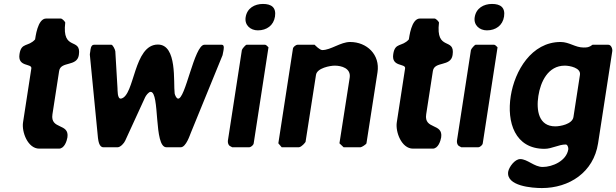

<svg xmlns="http://www.w3.org/2000/svg" viewBox="-20 -747 3126 974"><path d="M79 -473C68 -405 143 -427 139 -400L97 -127C89 -78 121 7 179 7H279C307 7 319 -32 322 -50C333 -124 234 -88 246 -167L280 -387C288 -438 371 -407 380 -468C394 -561 293 -483 311 -633C309 -638 296 -653 288 -653H214C170 -653 160 -556 158 -547C123 -508 88 -533 79 -473Z M438 -487C437 -482 435 -468 436 -467L477 -47C479 -33 483 0 504 0H577C591 0 610 -21 615 -33L716 -253C720 -262 734 -281 744 -281C792 -281 759 0 824 0H897C924 0 944 -64 948 -73C972 -132 1085 -408 1109 -467C1109 -470 1113 -484 1113 -487C1114 -494 1121 -520 1105 -520H1017C965 -520 920 -237 882 -247C874 -249 867 -266 866 -273C859 -329 880 -521 781 -521C657 -521 664 -263 595 -247C574 -242 577 -292 576 -300C574 -328 567 -459 565 -487C564 -496 552 -520 545 -520H457C440 -520 439 -494 438 -487Z M1325 -520H1231C1226 -520 1208 -499 1207 -493L1136 -33C1135 -24 1138 -12 1145 -7C1148 -5 1157 0 1158 0H1244C1253 0 1266 -11 1267 -20L1342 -507C1339 -510 1330 -520 1325 -520ZM1226 -659C1220 -619 1251 -593 1288 -593C1333 -593 1368 -618 1375 -663C1382 -709 1357 -727 1314 -727C1272 -727 1233 -706 1226 -659Z M1392 -20 1409 0H1496C1503 0 1513 -8 1518 -13C1522 -17 1530 -26 1530 -27L1583 -367C1588 -402 1655 -414 1678 -414C1712 -414 1761 -401 1754 -353L1702 -20L1723 0H1809C1815 0 1838 -15 1839 -20L1895 -380C1909 -470 1841 -534 1756 -534C1708 -534 1658 -493 1615 -493C1602 -493 1580 -516 1576 -520H1490C1481 -520 1467 -509 1466 -500Z M1975 -473C1964 -405 2039 -427 2035 -400L1993 -127C1985 -78 2017 7 2075 7H2175C2203 7 2215 -32 2218 -50C2229 -124 2130 -88 2142 -167L2176 -387C2184 -438 2267 -407 2276 -468C2290 -561 2189 -483 2207 -633C2205 -638 2192 -653 2184 -653H2110C2066 -653 2056 -556 2054 -547C2019 -508 1984 -533 1975 -473Z M2487 -520H2393C2388 -520 2370 -499 2369 -493L2298 -33C2297 -24 2300 -12 2307 -7C2310 -5 2319 0 2320 0H2406C2415 0 2428 -11 2429 -20L2504 -507C2501 -510 2492 -520 2487 -520ZM2388 -659C2382 -619 2413 -593 2450 -593C2495 -593 2530 -618 2537 -663C2544 -709 2519 -727 2476 -727C2434 -727 2395 -706 2388 -659Z M2558 124C2547 197 2679 207 2729 207C2867 207 2991 128 3014 -20L3086 -487C3088 -498 3081 -520 3066 -520H2986C2968 -506 2957 -506 2940 -506C2898 -506 2868 -534 2824 -534C2676 -534 2591 -387 2571 -260C2550 -127 2592 8 2742 8C2780 8 2814 -14 2850 -14C2859 -14 2864 2 2863 10C2854 69 2783 100 2733 100C2690 100 2656 60 2619 60C2591 60 2562 101 2558 124ZM2711 -260C2722 -332 2760 -414 2845 -414C2870 -414 2928 -403 2922 -367L2889 -153C2883 -117 2822 -106 2797 -106C2712 -106 2700 -188 2711 -260Z"/></svg>

Font: Asimov Print
Style: CIt
Weight: 500
Designer: Google
Version: Version 2.000980: 2014